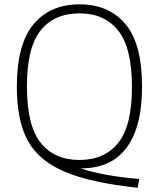

<svg xmlns="http://www.w3.org/2000/svg" viewBox="-20 -769 732 884"><path d="M350.5 6Q454.5 41 621 55L614 95.5Q397 72.5 277.5 21.5Q158 -29.5 107.8 -121.8Q57.5 -214 57.5 -369.5Q57.5 -565 134 -657Q210.5 -749 346 -749Q481.5 -749 557.8 -658Q634 -567 634 -370Q634 -183.5 562 -88Q490 7.5 350.5 6ZM346 -32.5Q461 -32.5 524.2 -111Q587.5 -189.5 587.5 -368Q587.5 -549 524.2 -628.2Q461 -707.5 346 -707.5Q230.5 -707.5 167.2 -629Q104 -550.5 104 -372Q104 -190.5 167.2 -111.5Q230.5 -32.5 346 -32.5Z"/></svg>

Font: Encode Sans ExtraLight
Style: Regular
Weight: 275
Designer: Multiple Designers
Foundry: Impallari Type
Version: Version 2.000